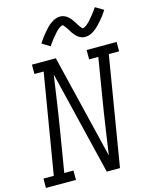

<svg xmlns="http://www.w3.org/2000/svg" viewBox="-152 -1060 913 1150"><g transform="rotate(-15 304.5 -485.0)"><path d="M173 0H-13V-58H51L154 -677H97V-735H245L401 -91Q405 -116 408.5 -141.5Q412 -167 416 -193L424 -248Q431 -296 438.5 -344.5Q446 -393 454 -441L493 -677H436V-735H622V-677H558L446 0H364L208 -644Q204 -619 200.5 -593.5Q197 -568 193 -542L185 -487Q178 -439 170.5 -390.5Q163 -342 155 -294L116 -58H173ZM234 -812 184 -843Q196 -861 207.5 -876Q219 -891 229.5 -903.5Q240 -916 249.5 -926Q259 -936 273 -946.5Q287 -957 302 -963.5Q317 -970 333 -970Q339 -970 344 -969Q349 -968 354 -966.5Q359 -965 363.5 -963Q368 -961 372.5 -958Q377 -955 380.5 -952Q384 -949 388 -945Q392 -941 395.5 -937Q399 -933 402 -929Q405 -925 407.5 -921Q410 -917 413 -913Q416 -909 418.5 -904.5Q421 -900 424 -895Q427 -890 430 -886Q433 -882 436 -878.5Q439 -875 442 -871Q445 -867 450 -867Q454 -867 457.5 -869Q461 -871 464.5 -873Q468 -875 472 -878Q476 -881 480 -885Q484 -889 486 -890.5Q488 -892 490.5 -894.5Q493 -897 495.5 -900Q498 -903 500.5 -906Q503 -909 505.5 -912Q508 -915 511 -918.5Q514 -922 517 -925.5Q520 -929 523 -933.5Q526 -938 529.5 -942Q533 -946 536 -950.5Q539 -955 542.5 -960Q546 -965 550 -970L600 -940Q588 -921 576.5 -906Q565 -891 554 -878.5Q543 -866 533.5 -856.5Q524 -847 510.5 -836.5Q497 -826 482 -819.5Q467 -813 451 -813Q445 -813 439.5 -813.5Q434 -814 429 -815.5Q424 -817 419.5 -819.5Q415 -822 410.5 -824.5Q406 -827 402.5 -830Q399 -833 395 -837Q391 -841 388 -845Q385 -849 381.5 -853Q378 -857 375.5 -861Q373 -865 370.5 -869Q368 -873 365 -878Q362 -883 359 -887.5Q356 -892 353 -896Q350 -900 347 -903.5Q344 -907 341.5 -911Q339 -915 334 -915Q330 -915 326 -913Q322 -911 318.5 -909Q315 -907 311 -904Q307 -901 303 -897Q299 -893 297 -891.5Q295 -890 293 -887.5Q291 -885 288.5 -882.5Q286 -880 283.5 -877Q281 -874 278.5 -870.5Q276 -867 272.5 -863.5Q269 -860 266 -856.5Q263 -853 260 -849Q257 -845 254 -840.5Q251 -836 247.5 -831.5Q244 -827 240.5 -822Q237 -817 234 -812Z"/></g></svg>

Font: Iosevka HT Light Extended
Style: Italic
Weight: 300
Width: 7
Italic angle: -9°
Monospace: yes
Designer: Belleve Invis
Foundry: Belleve Invis
Version: Version 32.3.0; ttfautohint (v1.8.4)